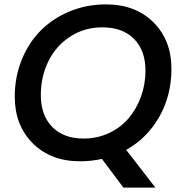

<svg xmlns="http://www.w3.org/2000/svg" viewBox="-20 -724 827 870"><path d="M165 -293Q165 -201.7 216.6 -148.9Q268.1 -96.2 358.9 -96.2Q420.4 -96.2 473.4 -120.8Q526.4 -145.5 562.3 -187.5Q598.1 -229.5 618.7 -285.6Q639.2 -341.8 639.2 -403.8Q639.2 -495.1 587.4 -547.6Q535.6 -600.1 443.8 -600.1Q362.3 -600.1 297.9 -558.1Q233.4 -516.1 199.2 -446.3Q165 -376.5 165 -293ZM756.8 -412.1Q756.8 -291.5 701.9 -194.8Q647 -98.1 551.8 -44.9L684.1 126H539.1L441.9 -3.9Q393.6 6.8 342.8 6.8Q210 6.8 128.4 -74.7Q46.9 -156.2 46.9 -286.1Q46.9 -375 78.4 -452.9Q109.9 -530.8 164.6 -585.7Q219.2 -640.6 295.9 -672.4Q372.6 -704.1 460 -704.1Q593.8 -704.1 675.3 -622.8Q756.8 -541.5 756.8 -412.1Z"/></svg>

Font: Poppins Medium
Style: Italic
Weight: 500
Italic angle: -10°
Designer: Ninad Kale (Devanagari), Jonny Pinhorn (Latin)
Foundry: Indian Type Foundry
Version: Version 3.200;PS 1.000;hotconv 16.6.54;makeotf.lib2.5.65590